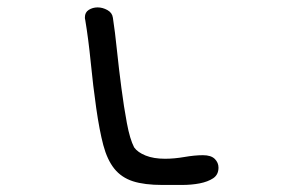

<svg xmlns="http://www.w3.org/2000/svg" viewBox="-20 -536 845 529"><path d="M214.8 -481.4Q213.9 -483.4 213.9 -488.3Q213.9 -502 224.6 -508.8Q235.4 -515.6 249 -515.6Q262.7 -515.6 275.9 -508.3Q289.1 -501 291 -487.3Q296.9 -449.2 302.2 -397.5Q307.6 -345.7 314.5 -293.5Q321.3 -241.2 329.6 -196.8Q337.9 -152.3 349.6 -129.9Q359.4 -116.2 381.3 -107.4Q403.3 -98.6 434.6 -98.6Q460 -98.6 488.3 -103.5Q516.6 -108.4 539.1 -108.4Q561.5 -108.4 571.8 -98.1Q582 -87.9 582 -74.2Q582 -54.7 567.4 -44.9Q552.7 -35.2 530.3 -30.8Q507.8 -26.4 480.5 -26.4Q453.1 -26.4 427.7 -26.4Q377.9 -26.4 346.2 -36.6Q314.5 -46.9 294.9 -71.3Q275.4 -95.7 264.6 -136.2Q253.9 -176.8 245.1 -238.3Q236.3 -299.8 230 -364.3Q223.6 -428.7 214.8 -481.4Z"/></svg>

Font: Gamja Flower
Style: Regular
Weight: 400
Designer: YoonDesign Inc.
Foundry: YoonDesign Inc.
Version: Version 3.00;build 20171102